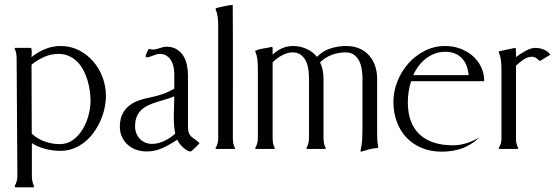

<svg xmlns="http://www.w3.org/2000/svg" viewBox="-20 -616 2302 794"><path d="M40.5 -414.1 41.5 -417 43 -418H106.9Q109.4 -418 110.4 -412.8Q111.3 -407.7 111.3 -401.1Q111.3 -394.5 110.8 -388.2Q110.4 -381.8 110.4 -379.9Q135.7 -400.4 166.5 -413.1Q197.3 -425.8 230.5 -425.8Q271.5 -425.8 305.9 -408.4Q340.3 -391.1 365.2 -362.3Q390.1 -333.5 404.1 -296.4Q418 -259.3 418 -220.2Q418 -194.3 412.1 -167.5Q406.2 -140.6 394.8 -115.2Q383.3 -89.8 366.9 -67.4Q350.6 -44.9 329.8 -28.3Q309.1 -11.7 283.9 -2Q258.8 7.8 230.5 7.8Q199.2 7.8 168.9 0.2Q138.7 -7.3 111.8 -23.9V112.3Q111.8 134.3 120.6 153.8V156.2L118.2 158.7H43L40.5 153.8Q51.8 134.3 51.8 112.3L48.8 -372.6Q48.8 -383.3 47.4 -393.8Q45.9 -404.3 40.5 -414.1ZM111.3 -63.5Q134.8 -41.5 165 -30.8Q195.3 -20 227.1 -20Q258.8 -20 282.7 -37.8Q306.6 -55.7 322.5 -82.5Q338.4 -109.4 346.4 -140.6Q354.5 -171.9 354.5 -198.7Q354.5 -218.8 351.3 -241Q348.1 -263.2 341.6 -284.9Q335 -306.6 324.7 -326.2Q314.5 -345.7 299.6 -360.6Q284.7 -375.5 265.4 -384.3Q246.1 -393.1 221.7 -393.1Q190.9 -393.1 162.4 -380.4Q133.8 -367.7 110.4 -348.6Z M700.7 -309.6Q700.7 -324.2 697.8 -338.9Q694.8 -353.5 687.7 -365.7Q680.7 -377.9 668.9 -385.5Q657.2 -393.1 640.1 -393.1Q633.3 -393.1 626.2 -390.9Q619.1 -388.7 612.3 -386Q605.5 -383.3 599.1 -381.1Q592.8 -378.9 586.9 -378.9Q582.5 -378.9 582.5 -383.3Q582.5 -385.7 583.7 -389.6Q585 -393.6 586.9 -397.7Q588.9 -401.9 590.8 -405.8Q592.8 -409.7 593.8 -412.1L597.7 -414.1Q604 -411.1 611.3 -411.1Q618.7 -411.1 625.7 -412.8Q632.8 -414.6 639.6 -416.7Q646.5 -418.9 653.6 -420.9Q660.6 -422.9 668 -422.9Q692.9 -422.9 710 -412.6Q727.1 -402.3 737.5 -386Q748 -369.6 752.7 -348.6Q757.3 -327.6 757.3 -306.2V-96.7Q757.3 -77.6 760.5 -68.1Q763.7 -58.6 769.8 -52.5Q775.9 -46.4 784.7 -40.8Q793.5 -35.2 805.2 -23.9Q803.2 -22 798.1 -16.4Q793 -10.7 786.9 -4.9Q780.8 1 775.6 5.6Q770.5 10.3 768.6 10.3Q760.7 10.3 752.2 5.1Q743.7 0 735.8 -7.6Q728 -15.1 721.9 -23.4Q715.8 -31.7 712.9 -38.6Q685.1 -19 653.3 -4.4Q621.6 10.3 586.4 10.3Q563.5 10.3 543.5 3.2Q523.4 -3.9 508.3 -17.3Q493.2 -30.8 484.4 -49.8Q475.6 -68.8 475.6 -92.3Q475.6 -121.6 485.4 -142.3Q495.1 -163.1 512 -177.2Q528.8 -191.4 551.5 -199.7Q574.2 -208 600.1 -212.9Q627.4 -218.3 652.1 -226.8Q676.8 -235.4 700.7 -249.5ZM704.6 -63.5Q701.2 -80.6 700 -98.1Q698.7 -115.7 698.7 -133.3Q698.7 -154.8 699.7 -175.5Q700.7 -196.3 700.7 -217.8Q683.6 -210.4 665 -205.1Q646.5 -199.7 628.7 -194.1Q610.8 -188.5 594.5 -181.2Q578.1 -173.8 565.7 -162.6Q553.2 -151.4 545.9 -134.5Q538.6 -117.7 538.6 -93.3Q538.6 -78.1 543.7 -64.9Q548.8 -51.8 558.1 -42Q567.4 -32.2 580.1 -26.6Q592.8 -21 608.4 -21Q634.3 -21 660.2 -33.4Q686 -45.9 704.6 -63.5Z M942.4 -595.7Q943.4 -457 943.1 -320.6Q942.9 -184.1 942.9 -45.4Q942.9 -34.7 944.6 -24.2Q946.3 -13.7 951.7 -3.9V-1Q949.7 0 948.2 0H874L871.6 -1V-3.9Q877.4 -13.7 879.9 -23.9Q882.3 -34.2 882.3 -45.4V-509.3Q882.3 -526.9 880.4 -544.2Q878.4 -561.5 871.6 -578.1V-579.6L874 -582.5Q880.4 -584 889.6 -586.2Q898.9 -588.4 908.7 -590.6Q918.5 -592.8 927.5 -594.2Q936.5 -595.7 942.4 -595.7Z M1107.4 -45.4Q1107.4 -34.7 1109.1 -24.2Q1110.8 -13.7 1116.2 -3.9V-1Q1115.7 -1 1114.7 -0.5Q1113.8 0 1113.3 0H1038.6Q1038.1 0 1037.1 -0.5Q1036.1 -1 1035.6 -1V-3.9Q1046.4 -22.5 1046.4 -45.4V-335.4Q1046.4 -352.5 1044.4 -369.9Q1042.5 -387.2 1035.6 -403.3V-406.2Q1051.8 -413.1 1068.8 -415.5Q1085.9 -418 1103 -421.9L1106 -420.9L1107.4 -418.9V-390.1Q1125 -406.7 1146.2 -416.3Q1167.5 -425.8 1191.9 -425.8Q1220.2 -425.8 1246.6 -414.3Q1272.9 -402.8 1291 -380.9Q1314 -405.3 1346.2 -415.5Q1378.4 -425.8 1411.1 -425.8Q1441.4 -425.8 1465.3 -415.8Q1489.3 -405.8 1505.6 -387.7Q1522 -369.6 1530.8 -344.7Q1539.6 -319.8 1539.6 -290.5V-65.9Q1539.6 -51.3 1540.3 -36.6Q1541 -22 1544.4 -7.8L1543.9 -5.9L1541 -3.9Q1523.9 -2.9 1507.1 1.5Q1490.2 5.9 1473.6 11.2L1471.7 10.7L1470.7 7.8Q1476.6 -16.1 1477.8 -40.3Q1479 -64.5 1479 -88.9V-290.5Q1479 -308.1 1476.3 -327.1Q1473.6 -346.2 1466.1 -362.3Q1458.5 -378.4 1444.8 -388.9Q1431.2 -399.4 1409.2 -399.4Q1379.9 -399.4 1352.3 -389.2Q1324.7 -378.9 1303.7 -358.4Q1311 -342.8 1314.5 -325.4Q1317.9 -308.1 1317.9 -290.5V-45.4Q1317.9 -34.7 1319.6 -24.2Q1321.3 -13.7 1327.1 -3.9V-1L1324.7 0H1249.5L1247.6 -1V-3.9Q1252.9 -13.7 1255.4 -24.2Q1257.8 -34.7 1257.8 -45.4V-290.5Q1257.8 -308.1 1255.4 -327.4Q1252.9 -346.7 1245.6 -362.5Q1238.3 -378.4 1224.6 -388.9Q1210.9 -399.4 1188.5 -399.4Q1177.7 -399.4 1166.5 -395.8Q1155.3 -392.1 1144.5 -386.2Q1133.8 -380.4 1124.3 -373Q1114.7 -365.7 1107.4 -358.4Z M1680.2 -280.3Q1673.3 -259.3 1669.9 -237.3Q1666.5 -215.3 1666.5 -193.4Q1666.5 -148.4 1679.2 -115Q1691.9 -81.5 1716.1 -59.3Q1740.2 -37.1 1774.9 -26.1Q1809.6 -15.1 1853 -15.1Q1882.3 -15.1 1910.4 -24.2Q1938.5 -33.2 1963.4 -48.8Q1930.2 -16.6 1891.4 -2.7Q1852.5 11.2 1806.6 11.2Q1761.2 11.2 1724.1 -4.2Q1687 -19.5 1661.1 -46.9Q1635.3 -74.2 1621.1 -112.1Q1606.9 -149.9 1606.9 -194.8Q1606.9 -238.3 1623.5 -279.8Q1640.1 -321.3 1668.9 -353.8Q1697.8 -386.2 1736.8 -406Q1775.9 -425.8 1821.3 -425.8Q1852.5 -425.8 1881.6 -415.5Q1910.6 -405.3 1933.1 -386.2Q1955.6 -367.2 1969 -340.3Q1982.4 -313.5 1982.4 -280.3ZM1918 -305.2Q1916 -326.7 1909.2 -344.5Q1902.3 -362.3 1890.4 -375Q1878.4 -387.7 1861.1 -394.8Q1843.8 -401.9 1821.3 -401.9Q1798.3 -401.9 1778.1 -394.3Q1757.8 -386.7 1741 -373.5Q1724.1 -360.4 1710.9 -342.8Q1697.8 -325.2 1689 -305.2Z M2113.8 -41.5Q2113.8 -21 2123 -3.9V-1Q2122.6 -1 2121.6 -0.5Q2120.6 0 2120.1 0H2045.4Q2044.9 0 2043.9 -0.5Q2043 -1 2042.5 -1V-3.9Q2053.7 -21 2053.7 -41.5V-331.5Q2053.7 -349.1 2051.5 -366.7Q2049.3 -384.3 2042.5 -400.4V-401.4L2045.4 -404.3L2110.4 -418L2112.8 -417Q2113.8 -407.7 2113.8 -398.4Q2113.8 -389.2 2113.8 -379.9Q2121.6 -385.7 2131.3 -392.3Q2141.1 -398.9 2151.4 -404.5Q2161.6 -410.2 2172.4 -414.1Q2183.1 -418 2193.4 -418Q2210.4 -418 2226.6 -411.9Q2242.7 -405.8 2253.9 -393.1L2254.9 -390.1L2253.9 -388.7L2214.4 -364.7H2210.4Q2204.6 -371.6 2196.5 -376.5Q2188.5 -381.3 2178.7 -381.3Q2168.9 -381.3 2160.2 -377.7Q2151.4 -374 2143.3 -368.7Q2135.3 -363.3 2127.9 -356.9Q2120.6 -350.6 2113.8 -344.7Z"/></svg>

Font: CAT Linz
Style: Regular
Weight: 400
Designer: Peter Wiegel
Foundry: Peter Wiegel
Version: Version 1.08